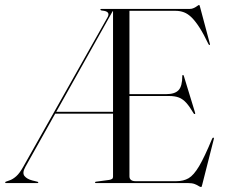

<svg xmlns="http://www.w3.org/2000/svg" viewBox="-40 -736 906 772"><path d="M428 -700 428.5 -691H413L62 -65Q48.5 -40.5 58.5 -28.2Q68.5 -16 89.5 -10.5L110 -5.5Q112 -4.5 113 -4.2Q114 -4 114 -2.5Q114 -2 113.2 -1Q112.5 0 111 0H-16.5Q-17.5 0 -18.5 -1Q-19.5 -2 -19.5 -2.5Q-19.5 -4 -16.5 -5.5L-1 -11Q12 -15.5 25.5 -27.5Q39 -39.5 53.5 -65.5L393 -667.5Q399 -679 393.5 -685.5Q388 -692 370.5 -693.5Q366.5 -694 365 -695.2Q363.5 -696.5 363.5 -697.5Q363.5 -699 364.5 -699.5Q365.5 -700 367.5 -700ZM181.5 -286.5H435.5L436 -279H179ZM461.5 -357.5H628.5Q663 -357.5 678 -373.5Q693 -389.5 693 -431Q693.5 -434.5 695 -434.5Q698 -435.5 699.5 -429.5L744.5 -282.5Q746 -278 743 -277.5Q741 -277 739 -279.5Q722.5 -307.5 709 -322.5Q695.5 -337.5 679.5 -343.8Q663.5 -350 639.5 -350H461.5ZM414.5 -25.5V-700H722Q732 -700 740 -704Q748 -708 753.2 -712Q758.5 -716 760.5 -716Q761.5 -716 762.2 -714.8Q763 -713.5 764.5 -707.5L804 -559.5Q804.5 -557.5 804.2 -556.5Q804 -555.5 802.5 -555Q802 -555 801 -555.5Q800 -556 798.5 -558Q779.5 -598 762.8 -624.2Q746 -650.5 730.8 -665.5Q715.5 -680.5 699.8 -686.5Q684 -692.5 665.5 -692.5H480.5V-27Q480.5 -17.5 486.8 -12.5Q493 -7.5 505 -7.5H669Q698 -7.5 718.5 -19.5Q739 -31.5 760.8 -68.2Q782.5 -105 813 -178.5Q814.5 -180.5 815.5 -181.8Q816.5 -183 818 -182.5Q819.5 -182.5 820 -180.8Q820.5 -179 819.5 -176L773 7Q771.5 12.5 770.8 14.2Q770 16 769 16Q764.5 16 758.8 12Q753 8 742.8 4Q732.5 0 715 0H345.5Q343.5 0 342.8 -1Q342 -2 342 -2.5Q342 -5 346 -5.5L398.5 -12.5Q407 -14 410.8 -16.8Q414.5 -19.5 414.5 -25.5Z"/></svg>

Font: Fraunces 120pt Light
Style: Regular
Weight: 300
Version: Version 1.000;[b76b70a41]